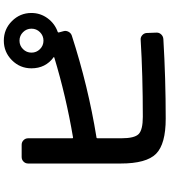

<svg xmlns="http://www.w3.org/2000/svg" viewBox="41 -922 917 1040"><g transform="rotate(-90 500.0 -401.5)"><path d="M754.4 -644Q773.4 -625 800.3 -625Q827.1 -625 846.2 -644Q865.2 -663.1 865.2 -689.9Q865.2 -716.8 846.2 -735.8Q827.1 -754.9 800.3 -754.9Q773.4 -754.9 754.4 -735.8Q735.4 -716.8 735.4 -689.9Q735.4 -663.1 754.4 -644ZM950.2 -690.4Q950.2 -641.6 921.4 -602.5Q892.6 -563.5 847.7 -547.9Q843.8 -545.9 844.7 -542L851.6 -516.6Q855.5 -502.9 848.6 -489.7Q841.8 -476.6 828.1 -471.7Q553.7 -382.8 276.4 -337.9Q271.5 -337.9 271.5 -332V-203.1Q271.5 -131.8 294.4 -109.4Q317.4 -86.9 387.7 -86.9Q613.3 -86.9 805.7 -98.6Q819.3 -99.6 830.1 -89.8Q840.8 -80.1 841.8 -66.4L843.8 -13.7Q844.7 1 834.5 12.2Q824.2 23.4 808.6 24.4Q594.7 37.1 377.9 37.1Q240.2 37.1 187.5 -15.1Q134.8 -67.4 134.8 -207V-708Q134.8 -722.7 145 -732.9Q155.3 -743.2 169.9 -743.2H236.3Q251 -743.2 261.2 -732.9Q271.5 -722.7 271.5 -708V-468.8Q271.5 -464.8 275.4 -464.8Q500 -502.9 709 -566.4Q713.9 -568.4 710 -570.3Q650.4 -614.3 650.4 -690.4Q650.4 -752 694.3 -795.9Q738.3 -839.8 800.3 -839.8Q862.3 -839.8 906.2 -795.9Q950.2 -752 950.2 -690.4Z"/></g></svg>

Font: Rounded-L Mgen+ 1m bold
Style: Bold
Weight: 700
Designer: [Source Han Sans]
Ryoko NISHIZUKA  (kana & ideographs); Paul D. Hunt (Latin, Greek & Cyrillic); Wenlong ZHANG  (bopomofo
Version: Version 1.059.20150602